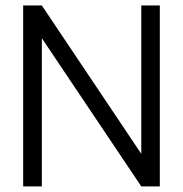

<svg xmlns="http://www.w3.org/2000/svg" viewBox="-20 -668 656 688"><path d="M552.7 0H486.3L129.9 -531.2V0H63V-648.4H129.9L486.3 -116.7V-648.4H552.7Z"/></svg>

Font: Potro Sans Bangla
Style: Regular
Weight: 400
Designer: Jayed Ahsan Saad
Foundry: Codepotro
Version: Potro Sans Bangla;Version 0.996;CodepotroFonts;